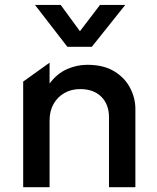

<svg xmlns="http://www.w3.org/2000/svg" viewBox="-20 -780 656 800"><path d="M76.6 0V-440.1L186.6 -518.8V-432Q217.3 -473.2 258.5 -491.6Q299.6 -510 343.7 -510Q411.5 -510 456 -482.9Q500.4 -455.8 522.2 -413.5Q544.1 -371.2 544.1 -326V0H434.1V-291.8Q434.1 -344.8 402.2 -376.8Q370.2 -408.8 313.8 -408.8Q277.2 -408.8 248.4 -392.4Q219.6 -376.1 203.1 -346.7Q186.6 -317.2 186.6 -278.6V0ZM260.7 -585 125.7 -759.5H232.9L313.1 -649.9L396.7 -759.5H501.9L362.6 -585Z"/></svg>

Font: Geologica-Sharp
Style: Regular
Weight: 100
Designer: Sindre Bremnes, Frode Helland
Foundry: Monokrom Skriftforlag AS
Version: Version 1.010;gftools[0.9.28]